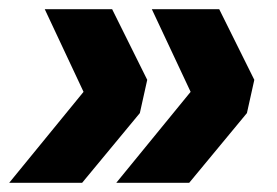

<svg xmlns="http://www.w3.org/2000/svg" viewBox="-44 -482 600 416"><path d="M-24 -86 137 -283 53 -462H199L275 -309L259 -237L134 -86ZM208 -86 369 -283 285 -462H431L507 -309L491 -237L366 -86Z"/></svg>

Font: Radio Canada
Style: Bold Italic
Weight: 700
Italic angle: -12°
Designer: Charles Daoud, Etienne Aubert Bonn, Alexandre Saumier Demers, Jacques Le Bailly
Foundry: Radio-Canada
Version: Version 2.104; ttfautohint (v1.8.4.7-5d5b);gftools[0.9.28.de